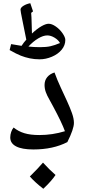

<svg xmlns="http://www.w3.org/2000/svg" viewBox="-20 -922 531 1197"><path d="M188 9.8Q117.2 9.8 80.6 -9.3Q43.9 -28.3 43.9 -64.9Q43.9 -82 49.6 -98.9Q55.2 -115.7 64.9 -127Q94.2 -103 131.8 -91.6Q169.4 -80.1 225.1 -80.1Q307.1 -80.1 384.8 -104Q365.2 -158.2 311 -258.8L290 -297.4Q272.9 -326.7 265.4 -348.1Q257.8 -369.6 257.8 -392.1Q257.8 -420.9 274.2 -440.9Q290.5 -460.9 319.8 -470.2Q337.4 -421.9 358.4 -377Q379.4 -332 397.7 -292Q416 -252 428.5 -217.3Q440.9 -182.6 440.9 -155.8Q440.9 -118.2 399.9 -36.1Q311 9.8 188 9.8ZM326.2 168.9Q301.3 206.5 250 254.9Q197.8 214.4 166 178.2Q218.3 127 248 91.8Q288.6 136.2 326.2 168.9ZM49.3 -647 114.3 -636.2Q127.4 -656.7 144 -674.8L119.1 -798.3Q107.9 -852.1 107.9 -861.8Q107.9 -874.5 126.5 -886Q145 -897.5 168.9 -901.9L186 -851.1L174.3 -841.8Q176.8 -813.5 177.2 -780Q177.7 -746.6 179.2 -712.9Q209.5 -741.7 237.3 -757.8Q265.1 -773.9 283.2 -773.9Q303.2 -773.9 327.9 -756.8Q352.5 -739.7 369.9 -714.6Q387.2 -689.5 387.2 -672.9Q387.2 -639.6 364.5 -612.1Q341.8 -584.5 303.7 -568.4Q265.6 -552.2 227.1 -552.2Q194.8 -552.2 165.5 -558.3Q136.2 -564.5 109.6 -575Q83 -585.4 40 -609.9ZM274.9 -701.2Q249.5 -701.2 218 -682.4Q186.5 -663.6 157.2 -631.8Q192.4 -627.9 230 -627.9Q268.6 -627.9 294.7 -633.8Q320.8 -639.6 354 -653.8Q343.8 -672.9 320.3 -687Q296.9 -701.2 274.9 -701.2Z"/></svg>

Font: Droid Arabic Naskh
Style: Regular
Weight: 400
Designer: Pascal Zoghbi
Foundry: Ascender Corporation
Version: Version 1.00